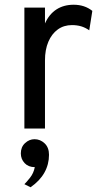

<svg xmlns="http://www.w3.org/2000/svg" viewBox="-20 -543 429 811"><path d="M83 0V-511H170V-444Q187.5 -483 218.2 -503Q249 -523 291 -523Q337.5 -523 370 -497L357 -415Q340.5 -426.5 322.8 -431.8Q305 -437 284 -437Q249.5 -437 224 -418.5Q198.5 -400 184.2 -366.5Q170 -333 170 -288V0ZM109 248 83 235Q92 226.5 107 207.5Q122 188.5 127 163Q100 163 84 146Q68 129 68 105Q68 78 85.8 61.5Q103.5 45 126 45Q150 45 168.5 62.5Q187 80 187 111Q187 151.5 167.5 186.2Q148 221 109 248Z"/></svg>

Font: Undotted
Style: Regular
Weight: 400
Designer: Delve Withrington, Dave Bailey, Thomas Jockin
Foundry: Delve Fonts LLC
Version: Version 4.000